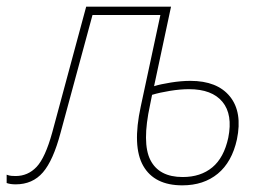

<svg xmlns="http://www.w3.org/2000/svg" viewBox="-72 -547 793 577"><path d="M-25 7Q-41 7 -52 3V-22Q-44 -19 -37.5 -18.5Q-31 -18 -25 -18Q12 -18 38 -45.5Q64 -73 85 -149L187 -527H442L391 -288Q410 -294 441.5 -299Q473 -304 500 -304Q581 -304 619 -257Q657 -210 640 -128Q625 -60 582.5 -25Q540 10 476 10Q392 10 358.5 -48.5Q325 -107 351 -227L410 -502H206L110 -148Q88 -65 57 -29Q26 7 -25 7ZM379 -232Q354 -117 380 -66Q406 -15 477 -15Q531 -15 566 -44Q601 -73 614 -133Q628 -203 596.5 -241Q565 -279 496 -279Q470 -279 439 -274Q408 -269 385 -262Z"/></svg>

Font: Noto Sans SemiCondensed Thin
Style: Italic
Weight: 100
Width: 4
Italic angle: -12°
Designer: Monotype Design Team
Foundry: Monotype Imaging Inc.
Version: Version 2.013; ttfautohint (v1.8.4.7-5d5b)